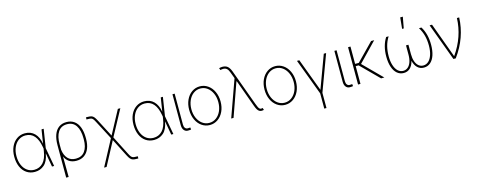

<svg xmlns="http://www.w3.org/2000/svg" viewBox="-36 -1588 6555 2634"><g transform="rotate(-15 3242.0 -270.5)"><path d="M48.8 -263.7Q48.8 -342.8 77.1 -405Q105.5 -467.3 156.2 -502.2Q207 -537.1 271.5 -537.1Q354.5 -537.1 407.5 -484.4Q460.4 -431.6 476.6 -335H477.1L507.8 -530.3H538.1L496.6 -265.1L544.9 0H514.6L480 -194.3H478.5Q460 -86.4 403.8 -37.8Q347.7 10.7 270.5 10.7Q203.6 10.7 153.3 -23.7Q103 -58.1 75.9 -120.4Q48.8 -182.6 48.8 -263.7ZM270.5 -19.5Q344.7 -19.5 395 -72Q445.3 -124.5 461.9 -237.3L466.8 -268.1L462.9 -290Q444.8 -395.5 397.5 -451.2Q350.1 -506.8 271.5 -506.8Q215.8 -506.8 172.4 -475.8Q128.9 -444.8 104.5 -389.4Q80.1 -334 80.1 -263.7Q80.1 -191.9 103.8 -136.5Q127.4 -81.1 170.7 -50.3Q213.9 -19.5 270.5 -19.5Z M862.3 -538.1Q927.7 -538.1 973.1 -504.6Q1018.6 -471.2 1041.5 -408.7Q1064.5 -346.2 1064.5 -259.8V-246.1Q1064.5 -168.5 1041.3 -110.8Q1018.1 -53.2 972.2 -21.2Q926.3 10.7 860.4 10.7Q801.3 10.7 759.5 -15.9Q717.8 -42.5 695.8 -93.8L698.2 197.3H663.1V-263.7Q663.1 -350.1 685.8 -411.6Q708.5 -473.1 753.2 -505.6Q797.9 -538.1 862.3 -538.1ZM694.8 -189.9Q705.1 -109.4 746.8 -64.5Q788.6 -19.5 860.4 -19.5Q945.8 -19.5 989 -80.3Q1032.2 -141.1 1032.2 -246.1V-259.8Q1032.2 -377.4 989.5 -442.6Q946.8 -507.8 862.3 -507.8Q777.8 -507.8 735.4 -442.9Q692.9 -377.9 694.3 -263.7Z M1396.5 -167.5 1258.8 -430.7Q1241.7 -463.9 1230.5 -478Q1219.2 -492.2 1204.3 -496.6Q1189.5 -501 1159.2 -501H1138.7V-531.2H1159.2Q1195.8 -531.2 1215.8 -524.9Q1235.8 -518.6 1251 -501Q1266.1 -483.4 1286.1 -445.3L1414.1 -199.2L1591.8 -530.3H1627L1431.2 -168L1567.4 99.6Q1584 132.3 1595.7 146Q1607.4 159.7 1622.6 163.8Q1637.7 168 1668 168H1687.5V199.2H1668Q1631.3 199.2 1611.1 192.9Q1590.8 186.5 1575.4 169.2Q1560.1 151.9 1541 114.3L1414.1 -134.8L1236.3 199.2H1201.2Z M1742.2 -263.7Q1742.2 -342.8 1770.5 -405Q1798.8 -467.3 1849.6 -502.2Q1900.4 -537.1 1964.8 -537.1Q2047.9 -537.1 2100.8 -484.4Q2153.8 -431.6 2169.9 -335H2170.4L2201.2 -530.3H2231.4L2189.9 -265.1L2238.3 0H2208L2173.3 -194.3H2171.9Q2153.3 -86.4 2097.2 -37.8Q2041 10.7 1963.9 10.7Q1897 10.7 1846.7 -23.7Q1796.4 -58.1 1769.3 -120.4Q1742.2 -182.6 1742.2 -263.7ZM1963.9 -19.5Q2038.1 -19.5 2088.4 -72Q2138.7 -124.5 2155.3 -237.3L2160.2 -268.1L2156.2 -290Q2138.2 -395.5 2090.8 -451.2Q2043.5 -506.8 1964.8 -506.8Q1909.2 -506.8 1865.7 -475.8Q1822.3 -444.8 1797.9 -389.4Q1773.4 -334 1773.4 -263.7Q1773.4 -191.9 1797.1 -136.5Q1820.8 -81.1 1864 -50.3Q1907.2 -19.5 1963.9 -19.5Z M2398.4 -530.3V-90.8Q2398.4 -60.1 2412.4 -42.2Q2426.3 -24.4 2448.2 -24.4Q2461.9 -24.4 2472.7 -25.4Q2483.4 -26.4 2485.4 -27.3L2489.3 2.9Q2484.4 4.4 2472.2 5.6Q2460 6.8 2443.4 6.8Q2409.2 6.8 2388.2 -19.5Q2367.2 -45.9 2367.2 -90.8V-530.3Z M2533.2 -263.7Q2533.2 -341.8 2562 -404.3Q2590.8 -466.8 2641.8 -502.4Q2692.9 -538.1 2755.9 -538.1Q2818.8 -538.1 2870.1 -502.4Q2921.4 -466.8 2950.4 -404.1Q2979.5 -341.3 2979.5 -263.7Q2979.5 -185.5 2950.4 -123Q2921.4 -60.5 2870.1 -24.9Q2818.8 10.7 2755.9 10.7Q2692.9 10.7 2641.8 -24.9Q2590.8 -60.5 2562 -123Q2533.2 -185.5 2533.2 -263.7ZM2947.3 -263.7Q2947.3 -332 2922.6 -387.7Q2897.9 -443.4 2854.2 -475.6Q2810.5 -507.8 2755.9 -507.8Q2701.2 -507.8 2657.5 -475.6Q2613.8 -443.4 2589.1 -387.7Q2564.5 -332 2564.5 -263.7Q2564.5 -195.3 2589.1 -139.6Q2613.8 -84 2657.5 -51.8Q2701.2 -19.5 2755.9 -19.5Q2811 -19.5 2854.7 -51.8Q2898.4 -84 2922.9 -139.6Q2947.3 -195.3 2947.3 -263.7Z M3405.3 -88.9 3270.5 -460.9 3265.6 -473.6H3260.7L3092.8 0H3059.6L3247.1 -523.4L3215.8 -607.4Q3201.2 -649.4 3181.2 -668Q3161.1 -686.5 3129.9 -686.5Q3112.3 -686.5 3088.9 -680.7L3078.1 -710Q3104 -716.8 3127.9 -716.8Q3171.9 -716.3 3198.5 -693.8Q3225.1 -671.4 3245.1 -619.1L3431.6 -108.4Q3443.4 -75.7 3452.4 -57.9Q3461.4 -40 3470.7 -32.2Q3480 -24.4 3492.2 -24.4Q3498 -24.4 3513.7 -28.3L3523.4 2Q3505.9 5.9 3494.1 5.9Q3473.6 5.9 3458.5 -3.2Q3443.4 -12.2 3430.7 -32.7Q3418 -53.2 3405.3 -88.9Z M3603.5 -263.7Q3603.5 -341.8 3632.3 -404.3Q3661.1 -466.8 3712.2 -502.4Q3763.2 -538.1 3826.2 -538.1Q3889.2 -538.1 3940.4 -502.4Q3991.7 -466.8 4020.8 -404.1Q4049.8 -341.3 4049.8 -263.7Q4049.8 -185.5 4020.8 -123Q3991.7 -60.5 3940.4 -24.9Q3889.2 10.7 3826.2 10.7Q3763.2 10.7 3712.2 -24.9Q3661.1 -60.5 3632.3 -123Q3603.5 -185.5 3603.5 -263.7ZM4017.6 -263.7Q4017.6 -332 3992.9 -387.7Q3968.3 -443.4 3924.6 -475.6Q3880.9 -507.8 3826.2 -507.8Q3771.5 -507.8 3727.8 -475.6Q3684.1 -443.4 3659.4 -387.7Q3634.8 -332 3634.8 -263.7Q3634.8 -195.3 3659.4 -139.6Q3684.1 -84 3727.8 -51.8Q3771.5 -19.5 3826.2 -19.5Q3881.3 -19.5 3925 -51.8Q3968.8 -84 3993.2 -139.6Q4017.6 -195.3 4017.6 -263.7Z M4168.9 -530.3 4343.8 -63.5 4516.6 -530.3H4549.8L4359.4 -16.6V199.2H4328.1V-16.6L4135.7 -530.3Z M4698.2 -530.3V-90.8Q4698.2 -60.1 4712.2 -42.2Q4726.1 -24.4 4748 -24.4Q4761.7 -24.4 4772.5 -25.4Q4783.2 -26.4 4785.2 -27.3L4789.1 2.9Q4784.2 4.4 4772 5.6Q4759.8 6.8 4743.2 6.8Q4709 6.8 4688 -19.5Q4667 -45.9 4667 -90.8V-530.3Z M4895.5 -284.2H4948.2L5188.5 -530.3H5232.4L4973.6 -261.7L5234.4 0H5188.5L4936.5 -252H4895.5V0H4861.3V-530.3H4895.5Z M5367.2 -265.6Q5367.2 -191.4 5385.3 -135.7Q5403.3 -80.1 5435.5 -50.3Q5467.8 -20.5 5509.8 -20.5Q5547.4 -20.5 5575.9 -44.2Q5604.5 -67.9 5620.1 -111.8Q5635.7 -155.8 5635.7 -214.8V-348.6H5669.9V-214.8Q5669.9 -155.8 5685.3 -111.8Q5700.7 -67.9 5729 -44.2Q5757.3 -20.5 5794.9 -20.5Q5837.4 -20.5 5869.9 -50.3Q5902.3 -80.1 5920.4 -135.5Q5938.5 -190.9 5938.5 -265.6Q5938.5 -340.8 5921.9 -406Q5905.3 -471.2 5868.2 -530.3H5903.3Q5970.7 -423.3 5970.7 -269.5Q5970.7 -184.1 5949.7 -121.1Q5928.7 -58.1 5889.2 -24.2Q5849.6 9.8 5795.9 9.8Q5742.2 9.8 5705.6 -24.7Q5668.9 -59.1 5652.8 -124.5Q5636.7 -59.1 5600.1 -24.7Q5563.5 9.8 5509.8 9.8Q5456.1 9.8 5416.3 -24.2Q5376.5 -58.1 5355.2 -121.1Q5334 -184.1 5334 -269.5Q5334 -421.9 5402.3 -530.3H5437.5Q5400.4 -471.2 5383.8 -406Q5367.2 -340.8 5367.2 -265.6ZM5658.2 -740.2H5695.3L5666 -581.1H5642.6Z M6019.5 -530.3H6053.7L6234.4 -37.1H6237.3Q6398.4 -267.1 6407.2 -530.3H6439.5Q6434.1 -389.2 6386.5 -255.9Q6338.9 -122.6 6249 0H6215.8Z"/></g></svg>

Font: Pretendard Thin
Style: Regular
Weight: 100
Designer: Base glyphs from Inter by Rasmus Andersson; Hangeul glyphs from Noto Sans CJK(Source Han Sans) by Jang Soo-young and Kan
Foundry: Kil Hyung-jin
Version: Version 1.309